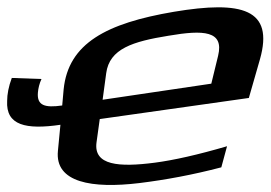

<svg xmlns="http://www.w3.org/2000/svg" viewBox="-133 -506 757 537"><path d="M353 -473C165 -441 58 -385 45 -256L41 -211C-8 -204 -30 -211 -27 -247C-26 -259 -23 -272 -17 -285L-100 -288C-109 -264 -113 -242 -113 -224C-117 -155 -60 -143 36 -157L29 -84C20 5 125 22 257 6C330 -3 406 -17 486 -38L502 -97C420 -73 353 -58 300 -51C200 -38 128 -43 137 -108L146 -173L563 -232L594 -340C634 -481 544 -505 353 -473ZM338 -406C437 -423 494 -420 477 -350L458 -272L154 -227L164 -301C173 -370 239 -390 338 -406Z"/></svg>

Font: Gamestation Warped
Style: Italic
Weight: 400
Designer: Jonas Hecksher
Foundry: Jonas Hecksher, Playtypeª, e-types AS
Version: Version 1.003